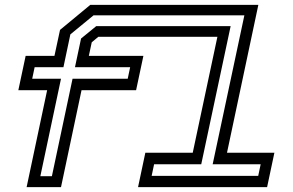

<svg xmlns="http://www.w3.org/2000/svg" viewBox="-20 -770 1206 790"><path d="M89.5 0 174 -399H55.5L85.5 -540H204L227 -647L351.5 -750H1043L914 -141.5H1109L1079 0H548L578 -141.5H773L874.5 -618.5H384.5L357.5 -596L345.5 -540H570L540 -399H315.5L231 0ZM146 -45H193.5L278.5 -446H505.5L515.5 -493.5H288.5L313.5 -611.5L376 -662.5H929L808 -94H614L604 -46.5H1042.5L1052.5 -94H855L985.5 -707H365L269.5 -628.5L241 -493.5H122.5L112.5 -446H231Z"/></svg>

Font: Tourney Expanded Medium
Style: Italic
Weight: 500
Width: 7
Italic angle: -12°
Designer: Tyler Finck
Foundry: Etcetera Type Co
Version: Version 1.010; ttfautohint (v1.8.3)